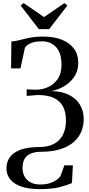

<svg xmlns="http://www.w3.org/2000/svg" viewBox="-20 -992 590 1266"><path d="M239.5 255Q169 255 120.8 238.2Q72.5 221.5 47.5 190.8Q22.5 160 22.5 118Q22.5 87 35 61.2Q47.5 35.5 73.8 16.8Q100 -2 141 -12.2Q182 -22.5 239 -22.5Q295.5 -22.5 334.8 -42.8Q374 -63 394.5 -102.5Q415 -142 415 -199Q415 -249.5 397 -286.8Q379 -324 338.2 -344.8Q297.5 -365.5 228 -365.5L156 -359.5L155.5 -403L216 -400.5Q256 -400 295 -416.8Q334 -433.5 359.8 -470Q385.5 -506.5 385.5 -566Q385.5 -642 350 -680.8Q314.5 -719.5 258 -719.5Q210.5 -719.5 182.2 -707Q154 -694.5 144.5 -678L115 -541H53L55 -718.5Q77.5 -720 98.5 -725Q119.5 -730 142.8 -736Q166 -742 195.2 -746.5Q224.5 -751 264 -751Q334 -751 386.2 -730.8Q438.5 -710.5 467.2 -671.8Q496 -633 496 -577.5Q496 -535.5 479.5 -503.2Q463 -471 436.2 -447.8Q409.5 -424.5 378.2 -410.5Q347 -396.5 316.5 -391.5Q387.5 -390.5 435.2 -366.2Q483 -342 507.5 -300.8Q532 -259.5 532 -207.5Q532 -161 515 -121.8Q498 -82.5 463.8 -53.5Q429.5 -24.5 378 -8.2Q326.5 8 257.5 8.5Q216 8.5 190.5 17.8Q165 27 151.8 42.2Q138.5 57.5 133.5 76.5Q128.5 95.5 128.5 116Q128.5 145 141 169.8Q153.5 194.5 179.5 209.5Q205.5 224.5 245.5 224.5Q282 224.5 308.2 216Q334.5 207.5 352 195Q369.5 182.5 378.5 170L404.5 98H460.5L454.5 215Q425.5 228 375.2 241.5Q325 255 239.5 255ZM236 -800 116 -956 136 -971.5 270.5 -879.5 404.5 -971.5 424.5 -956 304.5 -800Z"/></svg>

Font: Merriweather 120pt
Style: Regular
Weight: 400
Version: Version 2.100